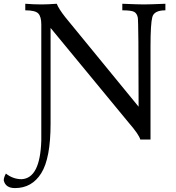

<svg xmlns="http://www.w3.org/2000/svg" viewBox="-83 -713 916 1001"><path d="M-4.9 267.6Q-54.2 267.6 -63.5 227.5Q-63.5 212.4 -52.2 191.9Q-15.1 221.2 29.8 221.2Q126.5 216.3 132.3 19V-585.4Q132.3 -626 116.7 -642.6Q101.1 -659.2 48.8 -659.2V-693.4Q93.3 -689.9 133.3 -689.9Q164.6 -689.9 212.9 -693.4Q223.1 -667 257.3 -623.5L639.6 -156.7Q639.6 -600.6 635.3 -621.8Q630.9 -643.1 616.5 -651.1Q602.1 -659.2 554.7 -659.2V-693.4Q640.1 -689.9 666.5 -689.9Q694.3 -689.9 779.3 -693.4V-659.2Q720.7 -659.2 711.2 -624.3Q701.7 -589.4 701.7 -470.7V14.6H648.4Q642.1 -11.2 586.9 -74.7L180.7 -567.4V-68.4Q180.7 112.3 132.1 189.9Q83.5 267.6 -4.9 267.6Z"/></svg>

Font: Kelvinch
Style: Regular
Weight: 400
Designer: Paul James MIller
Foundry: High-Logic / Made with FontCreator
Version: Version 3.30 September 23, 2016